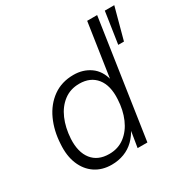

<svg xmlns="http://www.w3.org/2000/svg" viewBox="-164 -865 998 1019"><g transform="rotate(-30 334.5 -355.5)"><path d="M235 8Q177 8 134.5 -20.5Q92 -49 70.5 -101Q49 -153 54 -223Q58 -302 87.5 -366.5Q117 -431 170 -469Q223 -507 296 -507Q354 -507 397.5 -476.5Q441 -446 456 -385H453L503 -719H564L457 0H397L415 -110H420Q401 -72 374 -45.5Q347 -19 311.5 -5.5Q276 8 235 8ZM252 -48Q307 -48 347 -78.5Q387 -109 409.5 -161Q432 -213 435 -277Q440 -360 403.5 -405.5Q367 -451 299 -451Q244 -451 204 -420.5Q164 -390 141.5 -338Q119 -286 115 -220Q111 -139 147 -93.5Q183 -48 252 -48ZM582 -526 611 -719H669L617 -526Z"/></g></svg>

Font: Nunitoga
Style: Light Italic
Weight: 300
Italic angle: -9°
Designer: Vernon Adams
Foundry: Vernon Adams
Version: Version 1.0